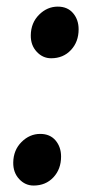

<svg xmlns="http://www.w3.org/2000/svg" viewBox="-20 -552 282 580"><path d="M73 -445.5Q73.5 -483 98 -507.5Q122.5 -532 154.5 -532Q184 -532 200.8 -512.2Q217.5 -492.5 217.5 -463.5Q217.5 -425.5 194.2 -400.8Q171 -376 134.5 -376Q109 -376 90.8 -395.8Q72.5 -415.5 73 -445.5ZM20 -61Q20.5 -98.5 45 -123Q69.5 -147.5 101.5 -147.5Q131 -147.5 147.8 -127.8Q164.5 -108 164.5 -79Q164.5 -41 141.2 -16.2Q118 8.5 81.5 8.5Q56 8.5 37.8 -11.2Q19.5 -31 20 -61Z"/></svg>

Font: Merriweather Light 18pt
Style: Bold Italic
Weight: 700
Italic angle: -7.8°
Version: Version 2.101